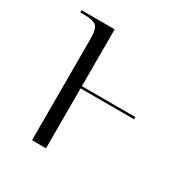

<svg xmlns="http://www.w3.org/2000/svg" viewBox="-131 -642 721 749"><g transform="rotate(30 230.0 -268.0)"><path d="M112 -454Q112 -502 97.5 -514Q83 -526 45 -526H26V-536H175V-280H416V-270H175V0H112Z"/></g></svg>

Font: Noto Serif Display SemiCondensed Light
Style: Regular
Weight: 300
Width: 4
Designer: Monotype Design Team
Foundry: Monotype Imaging Inc.
Version: Version 2.009